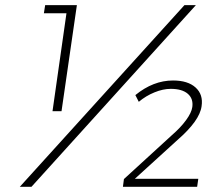

<svg xmlns="http://www.w3.org/2000/svg" viewBox="-20 -719 798 739"><path d="M56.2 0 689.9 -699.2H733.9L101.1 0ZM148.9 -668 153.8 -699.2H275.9L216.8 -291H182.1L235.8 -668ZM453.1 0 457 -29.8 642.1 -199.2Q675.3 -228 696.3 -256.8Q717.3 -285.6 720.2 -307.1Q724.6 -339.4 702.6 -358.2Q680.7 -377 637.2 -377Q607.4 -377 574.5 -363.5Q541.5 -350.1 514.2 -327.1L501 -353Q569.8 -409.2 646 -409.2Q703.1 -409.2 732.9 -382.1Q762.7 -355 755.9 -310.1Q748.5 -254.4 663.1 -180.2L499 -30.8H743.2L738.8 0Z"/></svg>

Font: Trueno UltraLight
Style: Italic
Weight: 250
Designer: Julieta Ulanovsky
Foundry: Julieta Ulanovsky
Version: Version 3.001b | FøM Fix